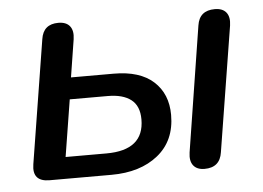

<svg xmlns="http://www.w3.org/2000/svg" viewBox="-42 -548 835 609"><g transform="rotate(-5 375.5 -244.0)"><path d="M93 0Q37 0 46 -55L109 -448Q116 -495 164 -495Q189 -495 200.5 -480.5Q212 -466 208 -439L189 -319H325Q408 -319 451.5 -279.5Q495 -240 495 -173Q495 -91 438.5 -45.5Q382 0 290 0ZM586 7Q562 7 550.5 -7.5Q539 -22 543 -49L606 -448Q613 -495 662 -495Q687 -495 698.5 -480.5Q710 -466 706 -439L642 -41Q635 7 586 7ZM150 -69H280Q400 -69 400 -167Q400 -210 374 -230Q348 -250 300 -250H179Z"/></g></svg>

Font: Nunito SemiBold
Style: Italic
Weight: 600
Italic angle: -9°
Designer: Vernon Adams
Foundry: Vernon Adams
Version: Version 3.601; ttfautohint (v1.8.2.53-6de2)